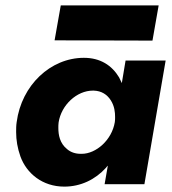

<svg xmlns="http://www.w3.org/2000/svg" viewBox="-20 -685 638 714"><path d="M183 -535 547 -534 570 -665H206ZM447 -460 433 -376C430 -383 426 -390 423 -397C396 -442 353 -470 292 -470C168 -470 60 -368 42 -231C40 -218 40 -206 40 -194C40 -164 45 -134 56 -103C79 -40 138 9 219 9C280 9 334 -17 374 -61C376 -64 378 -66 381 -69L369 0H517L596 -460ZM198 -230C208 -295 266 -348 325 -348C327 -348 328 -348 329 -348C357 -347 378 -334 392 -312C406 -290 408 -267 408 -250C408 -244 408 -238 407 -231C396 -164 337 -113 284 -113C283 -113 281 -113 280 -113C260 -113 243 -119 230 -130C202 -152 197 -184 197 -209C197 -216 197 -223 198 -230Z"/></svg>

Font: Jost
Style: Bold Italic
Weight: 700
Italic angle: -5°
Version: Version 3.710